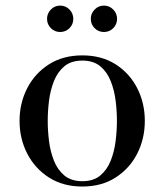

<svg xmlns="http://www.w3.org/2000/svg" viewBox="-20 -672 601 702"><path d="M281 10Q210.5 10 159 -23Q107.5 -56 79.5 -110.5Q51.5 -165 51.5 -230Q51.5 -295 79.5 -349.5Q107.5 -404 159 -436.8Q210.5 -469.5 281 -469.5Q351.5 -469.5 402.8 -436.8Q454 -404 481.8 -349.5Q509.5 -295 509.5 -230Q509.5 -165 481.8 -110.5Q454 -56 402.8 -23Q351.5 10 281 10ZM281 -9.5Q321.5 -9.5 346.5 -30.2Q371.5 -51 384.8 -84.5Q398 -118 402.8 -156.5Q407.5 -195 407.5 -230Q407.5 -265.5 402.8 -303.8Q398 -342 384.8 -375.5Q371.5 -409 346.5 -429.8Q321.5 -450.5 281 -450.5Q240.5 -450.5 215.5 -429.8Q190.5 -409 177.2 -375.5Q164 -342 159.2 -303.8Q154.5 -265.5 154.5 -230Q154.5 -195 159.2 -156.5Q164 -118 177.2 -84.5Q190.5 -51 215.5 -30.2Q240.5 -9.5 281 -9.5ZM360 -555Q340 -555 326 -569Q312 -583 312 -603Q312 -623 326 -637.2Q340 -651.5 360 -651.5Q380 -651.5 394 -637.2Q408 -623 408 -603Q408 -583 394 -569Q380 -555 360 -555ZM200 -555Q180 -555 166 -569Q152 -583 152 -603Q152 -623 166 -637.2Q180 -651.5 200 -651.5Q220 -651.5 234 -637.2Q248 -623 248 -603Q248 -583 234 -569Q220 -555 200 -555Z"/></svg>

Font: Bodoni Moda
Style: Regular
Weight: 400
Designer: Owen Earl
Foundry: indestructible type
Version: Version 2.005